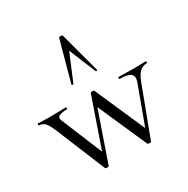

<svg xmlns="http://www.w3.org/2000/svg" viewBox="-169 -876 1002 1025"><g transform="rotate(-30 332.5 -363.5)"><path d="M191.2 -1 66.8 -303Q47.4 -349 33.3 -361.5Q19.2 -374 0.4 -374Q-2.6 -374 -2.6 -380Q-2.6 -386 0.4 -386Q15 -386 32.5 -385Q50 -384 68.6 -384Q100.8 -384 125.3 -385Q149.8 -386 171.8 -386Q174.8 -386 174.8 -380Q174.8 -374 171.8 -374Q140.4 -374 123.9 -366.1Q107.4 -358.2 118 -335L230.8 -62.2L200.8 -24.8L326 -386Q328 -390.2 337.5 -390.1Q347 -390 348.8 -386L491 -62.2L463.2 -22L567.8 -305.8Q582.2 -342 565.4 -358Q548.6 -374 495.8 -374Q493.8 -374 493.8 -380Q493.8 -386 495.8 -386Q519.8 -386 541.3 -385Q562.8 -384 596.8 -384Q618.4 -384 631.9 -385Q645.4 -386 664.2 -386Q667 -386 667 -380Q667 -374 664.2 -374Q640 -374 621.9 -358.5Q603.8 -343 587.8 -300.8L474.8 -1Q473.8 3 463.9 3Q454 3 452 -1L309 -324.8L339.2 -362.2L214 -1Q212.8 3 203 3Q193.2 3 191.2 -1ZM416.8 -476Q418.8 -474 413.4 -472.5Q408 -471 406.8 -474L338.8 -638.8L269.8 -474Q268.8 -471 263.3 -472.5Q257.8 -474 258.8 -476L326.8 -725Q327.8 -730 337.8 -730Q347.8 -730 349.8 -725Z"/></g></svg>

Font: Cormorant Infant Light
Style: Regular
Weight: 300
Designer: Christian Thalmann (Catharsis Fonts)
Foundry: Catharsis Fonts
Version: Version 4.001